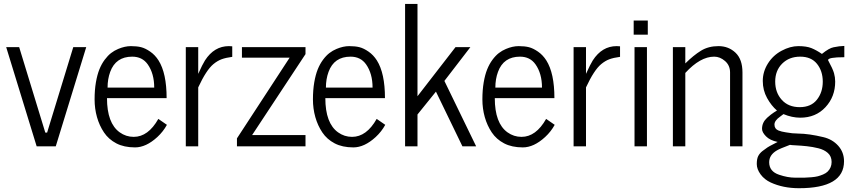

<svg xmlns="http://www.w3.org/2000/svg" viewBox="-20 -760 4420 997"><path d="M12.2 -515.1H79.6L215.3 -71.3H224.6L360.4 -515.1H427.7L269.5 0H170.4Z M593.8 -505.9Q628.4 -520.5 659.7 -520.5Q690.9 -520.5 712.9 -514.9Q734.9 -509.3 760 -491.9Q785.2 -474.6 803.2 -446.3Q845.2 -379.9 845.2 -250.5H535.6Q535.6 -120.1 601.6 -72.8Q634.3 -49.3 674.3 -49.3Q749.5 -49.3 802.2 -142.6L846.7 -111.8Q827.6 -76.7 796.9 -48.3Q738.3 5.4 681.2 5.4Q624 5.4 584 -15.6Q543.9 -36.6 520 -72.3Q496.1 -107.9 483.6 -151.9Q471.2 -195.8 471.2 -244.1Q471.2 -292.5 478 -332.3Q484.9 -372.1 496.1 -399.9Q507.3 -427.7 523.4 -449.5Q539.6 -471.2 556.6 -484.4Q573.7 -497.6 593.8 -505.9ZM538.6 -305.2H780.8Q780.8 -377.9 747.1 -425.8Q718.8 -465.8 666.5 -465.8Q581.1 -465.8 552.2 -386.7Q538.6 -349.6 538.6 -305.2Z M944.8 0Q944.8 0 944.8 -515.1H1009.3V-376.5Q1032.2 -427.2 1044.4 -446.3Q1092.3 -520.5 1168.5 -520.5Q1174.3 -520.5 1186 -519.5V-464.8Q1152.8 -460.4 1130.9 -452.4Q1108.9 -444.3 1087.9 -426.8Q1051.3 -396.5 1009.3 -306.2V0Z M1210.4 0V-41.5L1483.9 -460.4H1236.3V-515.1H1566.4V-479L1289.1 -58.6H1566.4V0Z M1727.5 -505.9Q1762.2 -520.5 1793.5 -520.5Q1824.7 -520.5 1846.7 -514.9Q1868.7 -509.3 1893.8 -491.9Q1918.9 -474.6 1937 -446.3Q1979 -379.9 1979 -250.5H1669.4Q1669.4 -120.1 1735.4 -72.8Q1768.1 -49.3 1808.1 -49.3Q1883.3 -49.3 1936 -142.6L1980.5 -111.8Q1961.4 -76.7 1930.7 -48.3Q1872.1 5.4 1814.9 5.4Q1757.8 5.4 1717.8 -15.6Q1677.7 -36.6 1653.8 -72.3Q1629.9 -107.9 1617.4 -151.9Q1605 -195.8 1605 -244.1Q1605 -292.5 1611.8 -332.3Q1618.7 -372.1 1629.9 -399.9Q1641.1 -427.7 1657.2 -449.5Q1673.3 -471.2 1690.4 -484.4Q1707.5 -497.6 1727.5 -505.9ZM1672.4 -305.2H1914.6Q1914.6 -377.9 1880.9 -425.8Q1852.5 -465.8 1800.3 -465.8Q1714.8 -465.8 1686 -386.7Q1672.4 -349.6 1672.4 -305.2Z M2083.5 0V-739.7H2147.9V-260.3L2345.2 -515.1H2422.4L2287.6 -339.8L2452.6 0H2381.3L2243.7 -284.2L2147.9 -165.5V0Z M2607.4 -505.9Q2642.1 -520.5 2673.3 -520.5Q2704.6 -520.5 2726.6 -514.9Q2748.5 -509.3 2773.7 -491.9Q2798.8 -474.6 2816.9 -446.3Q2858.9 -379.9 2858.9 -250.5H2549.3Q2549.3 -120.1 2615.2 -72.8Q2647.9 -49.3 2688 -49.3Q2763.2 -49.3 2815.9 -142.6L2860.4 -111.8Q2841.3 -76.7 2810.5 -48.3Q2752 5.4 2694.8 5.4Q2637.7 5.4 2597.7 -15.6Q2557.6 -36.6 2533.7 -72.3Q2509.8 -107.9 2497.3 -151.9Q2484.9 -195.8 2484.9 -244.1Q2484.9 -292.5 2491.7 -332.3Q2498.5 -372.1 2509.8 -399.9Q2521 -427.7 2537.1 -449.5Q2553.2 -471.2 2570.3 -484.4Q2587.4 -497.6 2607.4 -505.9ZM2552.2 -305.2H2794.4Q2794.4 -377.9 2760.7 -425.8Q2732.4 -465.8 2680.2 -465.8Q2594.7 -465.8 2565.9 -386.7Q2552.2 -349.6 2552.2 -305.2Z M2958.5 0Q2958.5 0 2958.5 -515.1H3022.9V-376.5Q3045.9 -427.2 3058.1 -446.3Q3106 -520.5 3182.1 -520.5Q3188 -520.5 3199.7 -519.5V-464.8Q3166.5 -460.4 3144.5 -452.4Q3122.6 -444.3 3101.6 -426.8Q3064.9 -396.5 3022.9 -306.2V0Z M3270.5 -580.1V-653.3H3343.8V-580.1ZM3274.9 0V-515.1H3339.4V0Z M3474.1 0V-515.1H3538.6V-430.7Q3581.5 -473.1 3620.1 -496.8Q3658.7 -520.5 3710.9 -520.5Q3763.2 -520.5 3799.3 -486.3Q3835.4 -452.1 3835.4 -383.8V0H3771V-383.8Q3771 -420.4 3744.9 -443.1Q3718.8 -465.8 3688.5 -465.8Q3616.2 -465.8 3538.6 -381.3V0Z M4018.1 -22.9Q3978 -31.2 3957.5 -52.2Q3937 -73.2 3937 -90.6Q3937 -107.9 3943.6 -122.1Q3950.2 -136.2 3963.4 -148.4Q3984.9 -167.5 3999 -176.3Q4013.2 -185.1 4014.6 -186Q3985.4 -210.9 3963.1 -251.2Q3940.9 -291.5 3940.9 -339.6Q3940.9 -387.7 3967.5 -430.2Q3994.1 -472.7 4038.8 -496.6Q4083.5 -520.5 4125.5 -520.5Q4167.5 -520.5 4193.1 -510.3Q4218.8 -500 4248 -480Q4285.2 -510.3 4308.6 -514.6Q4338.9 -521 4364.3 -521.5V-462.9H4363.3Q4279.8 -462.9 4279.8 -447.8Q4304.7 -401.9 4310.8 -380.1Q4316.9 -358.4 4316.9 -336.4Q4316.9 -257.8 4266.4 -203.4Q4215.8 -148.9 4135.3 -148.9Q4092.8 -148.9 4048.3 -167.5Q4044.4 -164.1 4030.8 -154.3Q4001.5 -133.8 4001.5 -113.3Q4001.5 -90.8 4022 -82.5Q4037.6 -76.2 4060.8 -72.8Q4084 -69.3 4093.5 -68.1Q4103 -66.9 4125.5 -66.4Q4180.2 -65.9 4255.4 -47.9Q4302.7 -36.6 4332.8 -2.9Q4362.8 30.8 4362.8 77.6Q4362.8 217.3 4128.9 217.3Q4046.4 217.3 3981.9 187.5Q3949.2 172.4 3929.4 145.3Q3909.7 118.2 3909.7 91.8Q3909.7 65.4 3917 50.8Q3924.3 36.1 3939.2 24.4Q3954.1 12.7 3965.1 5.6Q3976.1 -1.5 3995.1 -11Q4014.2 -20.5 4018.1 -22.9ZM3974.1 82.5Q3974.1 130.4 4025.9 147.5Q4070.3 162.6 4109.1 162.6Q4147.9 162.6 4160.6 162.4Q4173.3 162.1 4193.4 160.4Q4213.4 158.7 4226.1 155.5Q4238.8 152.3 4253.9 146Q4269 139.6 4277.8 130.9Q4298.3 110.4 4298.3 81.1Q4298.3 51.8 4278.8 34.4Q4259.3 17.1 4229.2 9.8Q4199.2 2.4 4169.9 -0.7Q4140.6 -3.9 4114 -5.1Q4087.4 -6.3 4082 -7.8Q4029.8 11.7 4014.2 21Q3974.1 44.4 3974.1 82.5ZM4041.7 -429.7Q4005.4 -393.6 4005.4 -336.4Q4005.4 -279.3 4039.6 -241.5Q4073.7 -203.6 4132.6 -203.6Q4191.4 -203.6 4221.9 -242.2Q4252.4 -280.8 4252.4 -335.9Q4252.4 -391.1 4222.4 -428.5Q4192.4 -465.8 4135.3 -465.8Q4078.1 -465.8 4041.7 -429.7Z"/></svg>

Font: News Cycle
Style: Regular
Weight: 500
Version: Version 0.5.2